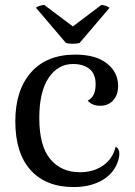

<svg xmlns="http://www.w3.org/2000/svg" viewBox="-20 -744 547 777"><path d="M42 -253Q42 -379 105.5 -451Q169 -523 285 -523Q367 -523 412.5 -487.5Q458 -452 458 -396Q458 -360 438 -338Q418 -316 386 -316Q352 -316 335 -337Q367 -352 367 -403Q367 -445 342 -465Q317 -485 276 -485Q214 -485 176.5 -428.5Q139 -372 139 -267Q139 -153 183.5 -100Q228 -47 303 -47Q358 -47 397 -74Q436 -101 448 -150Q463 -143 463 -122Q463 -111 459 -96Q443 -44 395 -15.5Q347 13 278 13Q166 13 104 -55.5Q42 -124 42 -253ZM275 -637 390 -724Q397 -724 409 -720Q421 -716 423 -712L302 -570Q293 -567 274 -567Q256 -567 247 -570L126 -712Q127 -716 139.5 -720Q152 -724 159 -724Z"/></svg>

Font: Arima Madurai Medium
Style: Regular
Weight: 500
Designer: Joana Correia and Natanael Gama
Foundry: NDISCOVER
Version: Version 1.020